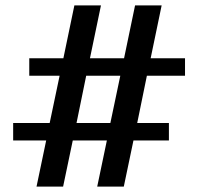

<svg xmlns="http://www.w3.org/2000/svg" viewBox="-20 -695 739 715"><path d="M116 0 152 -172H29V-237H165L202 -413H89V-478H216L257 -675H356L315 -478H442L483 -675H582L541 -478H669V-413H527L491 -237H609V-172H477L441 0H342L378 -172H251L215 0ZM265 -237H391L428 -413H301Z"/></svg>

Font: El Messiri
Style: Regular
Weight: 400
Designer: Mohamed Gaber
Foundry: Kief Type Foundry
Version: Version 2.020